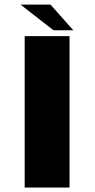

<svg xmlns="http://www.w3.org/2000/svg" viewBox="-20 -836 425 856"><path d="M90 -675H290V0H90ZM218.5 -701 71.5 -815.5H205L307 -701Z"/></svg>

Font: Anybody Wide
Style: Bold
Weight: 700
Width: 7
Designer: Tyler Finck
Foundry: Etcetera Type Company
Version: Version 1.000; ttfautohint (v1.8)